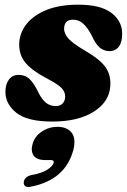

<svg xmlns="http://www.w3.org/2000/svg" viewBox="-20 -494 530 800"><path d="M213 -52Q231 -52 241.2 -63.2Q251.5 -74.5 251.5 -92Q251.5 -112 235.8 -128Q220 -144 172 -169Q112.5 -200.5 85.8 -232.8Q59 -265 60 -312.5Q61.5 -357 90.5 -393.8Q119.5 -430.5 173.8 -452.5Q228 -474.5 306.5 -474.5Q398.5 -474.5 443.5 -440.8Q488.5 -407 489 -355Q489.5 -318.5 475.2 -299.8Q461 -281 436.5 -281Q413 -281 395.5 -295.8Q378 -310.5 360.5 -349Q344 -380.5 325.8 -396.2Q307.5 -412 283.5 -412Q247.5 -412 247 -373.5Q247.5 -354 264.5 -334Q281.5 -314 332.5 -284Q399 -245.5 421 -212.2Q443 -179 439.5 -134.5Q435 -69 370 -28.2Q305 12.5 198 12.5Q94 12.5 48.2 -24Q2.5 -60.5 2.5 -112Q3 -144 17.5 -163Q32 -182 57.5 -182Q85.5 -182 104 -163.8Q122.5 -145.5 139 -110.5Q156 -77 173.2 -64.5Q190.5 -52 213 -52ZM170 173Q133.5 173 120.5 154.5Q107.5 136 115.5 107Q124 74.5 153.8 54.5Q183.5 34.5 219 34.5Q260 34.5 278.8 59.2Q297.5 84 285.5 131Q252.5 255 110.5 283.5Q93 287.5 85.5 281.8Q78 276 79 265.5Q79.5 256 86.5 248Q93.5 240 108.5 236Q156 227.5 178 212.5Q200 197.5 203.5 184.5Q206.5 173 191.5 173Z"/></svg>

Font: Fraunces 72pt Soft Black
Style: Italic
Weight: 900
Italic angle: -16°
Version: Version 1.000;[b76b70a41]